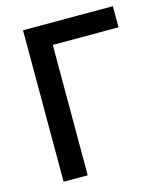

<svg xmlns="http://www.w3.org/2000/svg" viewBox="-108 -789 733 869"><g transform="rotate(-15 259.0 -355.0)"><path d="M503 -611H195V0H82V-710H503Z"/></g></svg>

Font: Oxford Sans SemiBold
Style: Regular
Weight: 600
Designer: Matt McInerney, Pablo Impallari, Rodrigo Fuenzalida
Foundry: Matt McInerney, Pablo Impallari, Rodrigo Fuenzalida
Version: Version 3.000g; ttfautohint (v1.5) -l 8 -r 28 -G 28 -x 14 -D